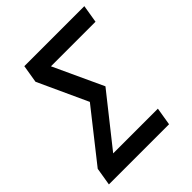

<svg xmlns="http://www.w3.org/2000/svg" viewBox="-204 -859 984 984"><g transform="rotate(-45 288.0 -367.5)"><path d="M14 0H450L466 -97H142L357 -368L232 -638H555L571 -735H136L120 -638L244 -368L30 -97Z"/></g></svg>

Font: Iosevka Sparkle SmBdObl
Style: Regular
Weight: 600
Italic angle: -9°
Designer: Belleve Invis
Foundry: Belleve Invis
Version: Version 4.5.0; ttfautohint (v1.8.3)